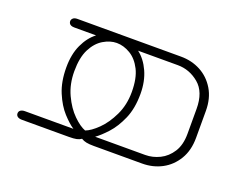

<svg xmlns="http://www.w3.org/2000/svg" viewBox="-69 -502 806 631"><g transform="rotate(20 333.5 -187.0)"><path d="M219 -30Q202 -41 180.5 -64.5Q159 -88 143.5 -125Q128 -162 128 -212Q128 -258 143.5 -291.5Q159 -325 184 -344H108Q101 -344 96.5 -346Q92 -348 90 -351.5Q88 -355 88 -359Q88 -365 93 -369.5Q98 -374 108 -374H470Q508 -374 539 -357.5Q570 -341 589 -309.5Q608 -278 608 -234V-140Q608 -96 589 -64.5Q570 -33 539 -16.5Q508 0 470 0H301Q285 0 275 -2Q265 -4 257 -9Q250 -4 240.5 -2Q231 0 214 0H50Q40 0 34.5 -4Q29 -8 29 -15Q29 -22 34.5 -26Q40 -30 50 -30ZM257 -38Q276 -45 299.5 -68Q323 -91 340.5 -127.5Q358 -164 358 -209Q358 -257 343 -286.5Q328 -316 304.5 -330Q281 -344 257 -344Q234 -344 210.5 -330Q187 -316 172 -286.5Q157 -257 157 -209Q157 -164 174 -127.5Q191 -91 214.5 -68Q238 -45 257 -38ZM295 -30H470Q496 -30 520.5 -42Q545 -54 561 -79Q577 -104 577 -143V-230Q577 -289 544 -316.5Q511 -344 470 -344H331Q356 -325 371.5 -291Q387 -257 387 -213Q387 -162 371 -125.5Q355 -89 333.5 -65.5Q312 -42 295 -30Z"/></g></svg>

Font: Beiruti ExtraLight
Style: Regular
Weight: 250
Designer: Arlette Boutros
Foundry: Boutros
Version: Version 1.41